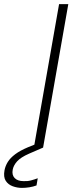

<svg xmlns="http://www.w3.org/2000/svg" viewBox="-131 -720 353 936"><path d="M34 0 157 -700H202L79 0ZM-24 196Q-47 196 -69 188Q-91 180 -103 161.5Q-115 143 -109 110Q-105 89 -93 69.5Q-81 50 -57 32Q-33 14 5 -2L67 -27L78 0L11 29Q-30 47 -47.5 66.5Q-65 86 -69 107Q-74 133 -59.5 148Q-45 163 -16 163Q3 164 20 159.5Q37 155 53 149L47 184Q31 190 12.5 193Q-6 196 -24 196Z"/></svg>

Font: DM Sans 20pt ExtraLight
Style: Italic
Weight: 250
Italic angle: -10°
Version: Version 4.004;gftools[0.9.30]